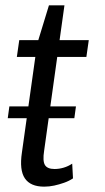

<svg xmlns="http://www.w3.org/2000/svg" viewBox="-20 -690 391 718"><path d="M145 8Q94 8 73 -23Q52 -54 62 -120L119 -526L163 -670H221L145 -126Q139 -88 148 -73Q157 -58 184 -58Q201 -58 218 -63Q235 -68 250 -78L253 -23Q238 -13 219.5 -6.5Q201 0 182.5 4Q164 8 145 8ZM52 -540H312L303 -477H43ZM264 -292 258 -248H9L15 -292Z"/></svg>

Font: Pathway Extreme Condensed
Style: Italic
Weight: 400
Width: 3
Italic angle: -8°
Version: Version 1.001;gftools[0.9.26]